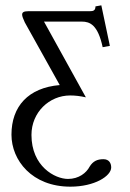

<svg xmlns="http://www.w3.org/2000/svg" viewBox="-20 -471 488 720"><path d="M317 -429H87C69 -429 63 -425 63 -416C63 -410 67 -400 73 -387L204 -152C86 -142 23 -72 23 34C23 130 100 229 244 229C335 229 397 189 397 157C397 141 389 126 368 126C345 126 329 133 316 154C304 177 276 200 235 200C186 200 98 153 98 35C98 -50 165 -113 243 -113C261 -113 280 -111 302 -106L145 -390H287C317 -390 347 -378 365 -294L392 -299L360 -451L338 -447C338 -431 329 -429 317 -429Z"/></svg>

Font: Libertinus Serif
Style: Regular
Weight: 400
Designer: Philipp H. Poll, Khaled Hosny
Foundry: Caleb Maclennan
Version: Version 7.050;RELEASE